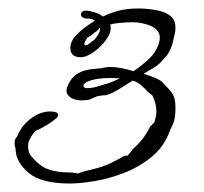

<svg xmlns="http://www.w3.org/2000/svg" viewBox="-20 -674 481 453"><path d="M145 -241Q78 -241 48.5 -265.5Q19 -290 17 -318Q17 -322 16.5 -324.5Q16 -327 15 -329Q14 -336 15 -344Q17 -346 17 -348Q22 -353 22 -356Q33 -380 54.5 -395.5Q76 -411 98 -411Q117 -411 117 -403Q117 -397 109 -392Q95 -380 70 -368Q63 -366 56 -355.5Q49 -345 47 -337Q44 -317 54.5 -304.5Q65 -292 80 -281Q94 -273 111 -270Q128 -267 148 -267Q150 -267 153 -266.5Q156 -266 157 -266Q160 -265 164 -265Q166 -265 170 -267L179 -270Q203 -275 220 -280.5Q237 -286 266 -302Q271 -306 274.5 -306.5Q278 -307 282 -307Q281 -307 282.5 -308.5Q284 -310 288 -315Q292 -321 294 -323Q319 -344 334 -375Q336 -377 337.5 -378.5Q339 -380 340 -381Q344 -385 344 -385Q346 -392 347.5 -398Q349 -404 349 -411Q349 -429 340 -448Q339 -450 334 -453L328 -458Q321 -466 313 -473Q305 -480 293 -484Q290 -481 285 -479Q272 -470 255.5 -460.5Q239 -451 228 -449H222Q214 -448 210 -447Q206 -446 198 -442Q195 -441 192 -439.5Q189 -438 185 -438Q182 -438 179 -437.5Q176 -437 174 -437Q155 -437 144.5 -445.5Q134 -454 138 -467Q150 -504 191 -510Q194 -511 198.5 -511Q203 -511 207 -512Q210 -512 213 -512.5Q216 -513 219 -513Q221 -513 223 -514Q233 -516 241 -516Q253 -516 268 -513Q283 -510 295 -506Q318 -522 332.5 -536Q347 -550 354 -569Q357 -578 357 -585Q357 -614 304 -621Q292 -622 275 -621Q271 -620 262 -620Q257 -619 251.5 -618.5Q246 -618 240 -616Q244 -602 234.5 -586.5Q225 -571 210.5 -558.5Q196 -546 182 -541Q179 -540 176 -539.5Q173 -539 170 -539Q146 -539 146 -561Q146 -571 152 -581Q152 -582 154 -584Q156 -587 160 -591Q164 -595 168 -599Q185 -614 204 -625Q197 -630 189 -630Q171 -630 171 -640Q171 -645 176 -647.5Q181 -650 191 -648Q212 -644 223 -635Q239 -643 259 -648.5Q279 -654 307 -654Q327 -654 349 -650Q371 -646 384 -635Q394 -625 394 -608Q394 -601 392 -592.5Q390 -584 388 -576Q387 -569 381.5 -556.5Q376 -544 367 -536Q357 -523 345 -515.5Q333 -508 319 -500Q320 -499 322 -499Q334 -495 346.5 -490Q359 -485 366 -477Q371 -472 379.5 -462.5Q388 -453 391 -444Q394 -434 394 -418Q394 -408 392.5 -397.5Q391 -387 387 -379Q385 -374 382 -369Q382 -368 381.5 -367.5Q381 -367 381 -366Q368 -329 338.5 -304.5Q309 -280 272.5 -266Q236 -252 202 -246.5Q168 -241 145 -241ZM182 -567Q186 -567 193 -573Q195 -575 199 -577.5Q203 -580 205 -583Q217 -597 216 -608H215Q214 -607 212.5 -605Q211 -603 209 -601Q203 -598 197 -592L191 -588Q187 -586 187 -586Q179 -575 179 -571Q179 -567 182 -567ZM186 -466Q198 -466 213.5 -471Q229 -476 234 -477Q248 -482 263 -489Q251 -490 242 -490Q214 -490 196.5 -485Q179 -480 177 -473V-471Q177 -466 186 -466Z"/></svg>

Font: Vujahday Script
Style: Regular
Weight: 400
Designer: Robert E. Leuschke
Foundry: Robert E. Leuschke
Version: Version 1.010; ttfautohint (v1.8.3)